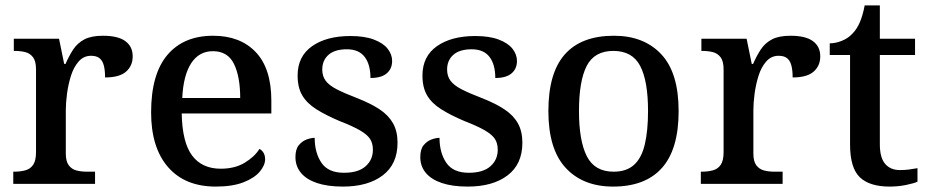

<svg xmlns="http://www.w3.org/2000/svg" viewBox="-20 -679 3431 709"><path d="M29 0V-45H32Q55 -45 73.5 -50Q92 -55 102.5 -70.5Q113 -86 113 -117V-423Q113 -453 102 -467.5Q91 -482 73.5 -486.5Q56 -491 34 -491H31V-536H198L217 -443H222Q235 -473 250.5 -496.5Q266 -520 291.5 -533.5Q317 -547 360 -547Q416 -547 443 -527Q470 -507 470 -471Q470 -436 445.5 -414.5Q421 -393 368 -393Q368 -421 363 -438.5Q358 -456 347 -464.5Q336 -473 316 -473Q289 -473 270.5 -452Q252 -431 242 -399Q232 -367 227.5 -333Q223 -299 223 -273V-112Q223 -83 234 -68.5Q245 -54 262.5 -49.5Q280 -45 302 -45H331V0Z M777 10Q663 10 600.5 -62Q538 -134 538 -264Q538 -405 598 -476Q658 -547 767 -547Q867 -547 924.5 -486.5Q982 -426 982 -307V-260H651Q653 -153 689.5 -104.5Q726 -56 795 -56Q847 -56 883.5 -78Q920 -100 938 -129Q947 -125 953 -115Q959 -105 959 -91Q959 -69 939.5 -45.5Q920 -22 879.5 -6Q839 10 777 10ZM867 -317Q867 -396 844 -443Q821 -490 766 -490Q715 -490 686 -445.5Q657 -401 653 -317Z M1246 10Q1190 10 1151 -3Q1112 -16 1091.5 -40.5Q1071 -65 1071 -99Q1071 -128 1083.5 -143Q1096 -158 1112.5 -164Q1129 -170 1142 -170Q1142 -115 1167 -78Q1192 -41 1250 -41Q1303 -41 1330 -65Q1357 -89 1357 -126Q1357 -150 1346.5 -166Q1336 -182 1309.5 -197.5Q1283 -213 1234 -232Q1182 -254 1147.5 -276Q1113 -298 1096 -327Q1079 -356 1079 -400Q1079 -471 1132.5 -508.5Q1186 -546 1274 -546Q1326 -546 1360.5 -533Q1395 -520 1411.5 -499Q1428 -478 1428 -454Q1428 -425 1408 -408Q1388 -391 1348 -391Q1348 -441 1326.5 -469Q1305 -497 1261 -497Q1216 -497 1193 -476.5Q1170 -456 1170 -422Q1170 -398 1182.5 -381Q1195 -364 1223 -349.5Q1251 -335 1298 -317Q1349 -297 1382 -275Q1415 -253 1431.5 -223.5Q1448 -194 1448 -152Q1448 -73 1393.5 -31.5Q1339 10 1246 10Z M1707 10Q1651 10 1612 -3Q1573 -16 1552.5 -40.5Q1532 -65 1532 -99Q1532 -128 1544.5 -143Q1557 -158 1573.5 -164Q1590 -170 1603 -170Q1603 -115 1628 -78Q1653 -41 1711 -41Q1764 -41 1791 -65Q1818 -89 1818 -126Q1818 -150 1807.5 -166Q1797 -182 1770.5 -197.5Q1744 -213 1695 -232Q1643 -254 1608.5 -276Q1574 -298 1557 -327Q1540 -356 1540 -400Q1540 -471 1593.5 -508.5Q1647 -546 1735 -546Q1787 -546 1821.5 -533Q1856 -520 1872.5 -499Q1889 -478 1889 -454Q1889 -425 1869 -408Q1849 -391 1809 -391Q1809 -441 1787.5 -469Q1766 -497 1722 -497Q1677 -497 1654 -476.5Q1631 -456 1631 -422Q1631 -398 1643.5 -381Q1656 -364 1684 -349.5Q1712 -335 1759 -317Q1810 -297 1843 -275Q1876 -253 1892.5 -223.5Q1909 -194 1909 -152Q1909 -73 1854.5 -31.5Q1800 10 1707 10Z M2244 10Q2133 10 2069 -59Q2005 -128 2005 -269Q2005 -410 2066 -478.5Q2127 -547 2247 -547Q2358 -547 2422 -478.5Q2486 -410 2486 -269Q2486 -128 2424.5 -59Q2363 10 2244 10ZM2246 -45Q2293 -45 2321 -70Q2349 -95 2361 -145.5Q2373 -196 2373 -269Q2373 -380 2344 -435.5Q2315 -491 2245 -491Q2175 -491 2146.5 -435.5Q2118 -380 2118 -269Q2118 -159 2147 -102Q2176 -45 2246 -45Z M2568 0V-45H2571Q2594 -45 2612.5 -50Q2631 -55 2641.5 -70.5Q2652 -86 2652 -117V-423Q2652 -453 2641 -467.5Q2630 -482 2612.5 -486.5Q2595 -491 2573 -491H2570V-536H2737L2756 -443H2761Q2774 -473 2789.5 -496.5Q2805 -520 2830.5 -533.5Q2856 -547 2899 -547Q2955 -547 2982 -527Q3009 -507 3009 -471Q3009 -436 2984.5 -414.5Q2960 -393 2907 -393Q2907 -421 2902 -438.5Q2897 -456 2886 -464.5Q2875 -473 2855 -473Q2828 -473 2809.5 -452Q2791 -431 2781 -399Q2771 -367 2766.5 -333Q2762 -299 2762 -273V-112Q2762 -83 2773 -68.5Q2784 -54 2801.5 -49.5Q2819 -45 2841 -45H2870V0Z M3265 10Q3191 10 3155 -24.5Q3119 -59 3119 -146V-476H3044V-519Q3065 -519 3088 -528Q3111 -537 3127 -554Q3144 -571 3155 -596.5Q3166 -622 3173 -659H3229V-536H3359V-476H3229V-146Q3229 -97 3248.5 -74Q3268 -51 3303 -51Q3321 -51 3336.5 -53Q3352 -55 3368 -58V-8Q3355 -2 3326 4Q3297 10 3265 10Z"/></svg>

Font: Noto Serif Armenian Medium
Style: Regular
Weight: 500
Version: Version 2.007